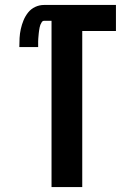

<svg xmlns="http://www.w3.org/2000/svg" viewBox="-20 -755 540 775"><path d="M188 0V-671H158Q152 -671 148.5 -665.5Q145 -660 143 -655Q141 -650 140 -644.5Q139 -639 138 -633Q137 -627 136.5 -621.5Q136 -616 135.5 -610.5Q135 -605 134.5 -599Q134 -593 134 -587.5Q134 -582 134 -576.5Q134 -571 134 -565H58Q58 -583 59 -601.5Q60 -620 64 -638Q68 -656 75 -673Q82 -690 93.5 -704.5Q105 -719 122 -727Q139 -735 158 -735H448V-630H312V0Z"/></svg>

Font: Iosevka Curly Extrabold
Style: Regular
Weight: 800
Monospace: yes
Designer: Belleve Invis
Foundry: Belleve Invis
Version: Version 22.1.2; ttfautohint (v1.8.4)